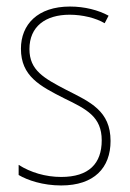

<svg xmlns="http://www.w3.org/2000/svg" viewBox="-20 -557 396 587"><path d="M318 -126C318 -218 256 -245 183 -282C114 -318 70 -342 70 -407C70 -476 119 -512 193 -512C232 -512 273 -502 300 -486L312 -509C281 -526 239 -537 194 -537C95 -537 44 -482 44 -408C44 -324 102 -294 177 -256C245 -223 291 -200 291 -128C291 -57 252 -16 167 -16C119 -16 73 -30 37 -53V-22C64 -6 111 10 167 10C268 10 318 -44 318 -126Z"/></svg>

Font: Noto Sans Khmer UI Condensed Thin
Style: Regular
Weight: 100
Width: 3
Designer: Danh Hong and the Monotype Design Team
Foundry: Monotype Imaging Inc.
Version: Version 2.002